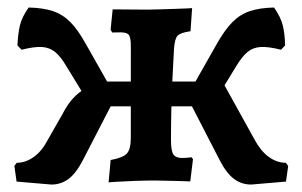

<svg xmlns="http://www.w3.org/2000/svg" viewBox="-20 -487 816 518"><path d="M118.7 10.9 24.7 2.9 18.8 -39.3 25.1 -47.8Q48.7 -47.8 70.7 -63.2Q92.6 -78.7 108.3 -108.6L149.3 -180.5Q167.9 -216.8 193.2 -236.7Q218.5 -256.5 256.5 -267.1H553.5L566.4 -291.8L667.5 -109.1Q683.7 -79.2 705.4 -63.5Q727.1 -47.8 751.3 -47.8L757.5 -39.3L751.6 2.9L657.6 10.9Q631.5 10.9 611.1 -4.5Q590.7 -19.9 572.6 -55.1L497.8 -200.2H278.6L203.7 -55.1Q185.6 -19.9 165.2 -4.5Q144.8 10.9 118.7 10.9ZM233.4 -186.7 159.6 -307.5Q144.1 -334.1 129.1 -346.4Q114.2 -358.8 93.3 -360.2Q72.4 -361.5 38.3 -352.8L27.1 -364.3Q28.4 -395.5 33.7 -418.2Q38.9 -440.9 57.4 -466.7Q96.5 -465.8 122.8 -457Q149.1 -448.2 169.6 -427.6Q190.1 -407.1 211.1 -369.2L291.2 -227.8ZM273 5.2 278.5 -55.3Q312.1 -61.3 322.5 -73.1Q332.9 -84.8 332.9 -115.3L333 -362.6Q333 -385.6 327.7 -392.7Q322.4 -399.7 305.4 -399.7Q298.9 -399.7 291 -399.5Q283.1 -399.2 283.1 -399.2L278.4 -406.3L283.9 -461.6Q283.9 -461.6 300.7 -461.6Q317.6 -461.6 339.9 -461.3Q362.2 -461 378.1 -461Q392.4 -461 412.6 -461.8Q432.8 -462.6 452.5 -463.1Q472.2 -463.6 485.3 -464.3Q498.3 -465.1 498.3 -465.1L494 -402.8Q466.6 -398.8 459 -390.6Q451.5 -382.4 449.5 -356.1Q447.5 -320.2 445.4 -278.1Q443.4 -235.9 442.3 -192.6Q441.3 -149.3 441.3 -109.7Q441.3 -80.4 447.6 -70.6Q454 -60.8 471.3 -60.8Q480.9 -60.8 488.7 -61.8Q496.5 -62.8 496.5 -62.8L500.7 -57.6L493.3 2.5Q493.3 2.5 482.4 2Q471.5 1.5 455.5 1.2Q439.6 1 423.5 0.5Q407.5 0 396.5 0Q373.5 0 344.7 1Q315.8 2.1 294.7 3.4Q273.6 4.6 273 5.2ZM543 -186.7 485.1 -227.8 565.3 -369.2Q586.8 -407.1 607.3 -427.6Q627.7 -448.2 654.1 -457Q680.4 -465.8 719.4 -466.7Q737.4 -440.9 743 -418.2Q748.5 -395.5 749.2 -364.3L738.1 -352.8Q704 -361.5 683.1 -360.2Q662.1 -358.8 647.4 -346.4Q632.7 -334.1 616.7 -307.5Z"/></svg>

Font: Alegreya
Style: Regular
Weight: 400
Designer: Juan Pablo del Peral
Foundry: Huerta Tipografica
Version: Version 2.009